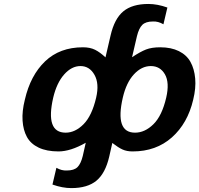

<svg xmlns="http://www.w3.org/2000/svg" viewBox="-20 -755 1011 974"><path d="M515.1 -463.9 541 -575.2Q560.5 -660.2 605.7 -697.5Q650.9 -734.9 732.9 -734.9Q778.3 -734.9 829.1 -716.8L809.1 -631.8Q781.7 -647.5 755.9 -646Q719.2 -646 701.9 -628.9Q684.6 -611.8 674.8 -571.8L649.9 -464.8Q691.9 -492.7 720.7 -503.9Q749.5 -515.1 793 -515.1Q848.1 -515.1 887.5 -495.6Q926.8 -476.1 946.3 -440.9Q965.8 -405.8 970.2 -356.9Q974.6 -308.1 960 -249Q932.1 -129.4 852.1 -58.1Q772 13.2 652.8 13.2Q623 13.2 601.6 3.4Q580.1 -6.3 549.8 -29.8L534.2 39.1Q514.6 124 469.2 161.6Q423.8 199.2 341.8 199.2Q296.9 199.2 246.1 181.2L266.1 96.2Q292.5 111.3 318.8 109.9Q355.5 109.9 372.8 93Q390.1 76.2 399.9 36.1L415 -30.8Q337.4 13.2 276.9 13.2Q216.8 13.2 176.3 -6.1Q135.7 -25.4 116.7 -60.1Q97.7 -94.7 94.5 -142.8Q91.3 -190.9 106 -249Q134.3 -372.6 208.7 -443.8Q283.2 -515.1 400.9 -515.1Q437 -515.1 462.4 -502.4Q487.8 -489.7 515.1 -463.9ZM823.2 -259.8Q840.8 -335.9 816.7 -377.9Q792.5 -419.9 745.1 -419.9Q698.2 -419.9 659.4 -377.9Q620.6 -335.9 603 -259.8Q562 -82 665 -82Q714.8 -82 758.3 -124.8Q801.8 -167.5 823.2 -259.8ZM467.8 -259.8Q484.4 -331.1 459.2 -375.5Q434.1 -419.9 388.2 -419.9Q343.3 -419.9 305.4 -377.2Q267.6 -334.5 250 -259.8Q209 -82 313 -82Q361.3 -82 403.8 -124.8Q446.3 -167.5 467.8 -259.8Z"/></svg>

Font: Perun
Style: Bold Italic
Weight: 700
Italic angle: -12°
Foundry: Copyright (c) Stefan Peev, Context Ltd, 2016
Version: Version 001.000